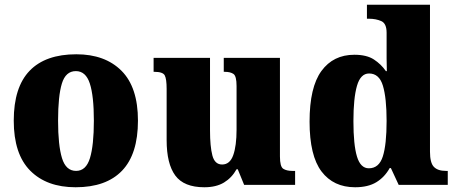

<svg xmlns="http://www.w3.org/2000/svg" viewBox="-20 -780 1924 810"><path d="M299 10Q177 10 107.5 -60Q38 -130 38 -271Q38 -412 105 -481.5Q172 -551 302 -551Q423 -551 492.5 -481.5Q562 -412 562 -271Q562 -130 495 -60Q428 10 299 10ZM301 -59Q343 -59 359.5 -113Q376 -167 376 -271Q376 -375 359 -427.5Q342 -480 300 -480Q257 -480 241 -427.5Q225 -375 225 -271Q225 -167 241.5 -113Q258 -59 301 -59Z M842 10Q756 10 719.5 -39.5Q683 -89 683 -189V-405Q683 -447 675 -462Q667 -477 631 -477H628V-536H866V-230Q866 -162 876 -124Q886 -86 917 -86Q950 -86 964 -125.5Q978 -165 978 -233V-417Q978 -459 965 -468Q952 -477 928 -477H924V-536H1161V-120Q1161 -77 1175 -68Q1189 -59 1213 -59H1225V0H1010L983 -66H978Q958 -30 925 -10Q892 10 842 10Z M1478 10Q1387 10 1336.5 -56.5Q1286 -123 1286 -267Q1286 -412 1336 -480.5Q1386 -549 1475 -549Q1527 -549 1557.5 -529Q1588 -509 1608 -480H1612Q1611 -502 1611 -533Q1611 -564 1611 -593V-642Q1611 -681 1588.5 -691Q1566 -701 1536 -701H1528V-760H1794V-140Q1794 -93 1810.5 -76Q1827 -59 1861 -59H1869V0H1662L1629 -71H1624Q1603 -33 1568 -11.5Q1533 10 1478 10ZM1536 -70Q1579 -70 1595 -120Q1611 -170 1611 -270Q1611 -366 1595.5 -418Q1580 -470 1537 -470Q1501 -470 1486 -418Q1471 -366 1471 -269Q1471 -169 1486 -119.5Q1501 -70 1536 -70Z"/></svg>

Font: Noto Serif Armenian SemiCondensed Black
Style: Regular
Weight: 900
Width: 4
Designer: Monotype Design Team
Foundry: Monotype Imaging Inc.
Version: Version 2.008; ttfautohint (v1.8.4.7-5d5b)